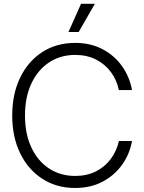

<svg xmlns="http://www.w3.org/2000/svg" viewBox="-20 -959 742 990"><path d="M367.7 10.3Q271 10.3 197.8 -37.4Q124.5 -85 83.7 -169.2Q43 -253.4 43 -363.3Q43 -474.1 83.7 -558.3Q124.5 -642.6 197.5 -690.2Q270.5 -737.8 367.7 -737.8Q447.3 -737.8 508.8 -705.3Q570.3 -672.9 609.4 -617.7Q648.4 -562.5 660.6 -494.6H592.8Q582 -546.9 551.8 -587.6Q521.5 -628.4 474.9 -652.1Q428.2 -675.8 367.7 -675.8Q292 -675.8 233.6 -637.5Q175.3 -599.1 142.1 -529.1Q108.9 -459 108.9 -363.3Q108.9 -267.6 142.1 -197.8Q175.3 -127.9 233.6 -89.8Q292 -51.8 367.7 -51.8Q427.7 -51.8 474.4 -75.2Q521 -98.6 551.3 -139.6Q581.5 -180.7 593.3 -231.9H660.6Q648.9 -164.6 609.6 -109.6Q570.3 -54.7 508.8 -22.2Q447.3 10.3 367.7 10.3ZM333 -793.9 397.9 -939.5H469.2L385.7 -793.9Z"/></svg>

Font: Inter Display Light
Style: Regular
Weight: 300
Designer: Rasmus Andersson
Foundry: rsms
Version: Version 4.000;git-a52131595